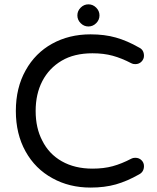

<svg xmlns="http://www.w3.org/2000/svg" viewBox="-20 -850 719 881"><path d="M335 -779.3Q335 -799.8 350.1 -814.9Q365.2 -830.1 385.7 -830.1Q406.2 -830.1 421.4 -814.9Q436.5 -799.8 436.5 -779.3Q436.5 -758.8 421.4 -743.7Q406.2 -728.5 385.7 -728.5Q365.2 -728.5 350.1 -743.7Q335 -758.8 335 -779.3ZM220.7 -32.2Q141.6 -75.2 97.2 -155.3Q52.7 -235.4 52.7 -340.8Q52.7 -447.3 97.7 -527.3Q141.6 -606.4 219.2 -649.4Q296.9 -692.4 395.5 -692.4Q460 -692.4 511.7 -677.7Q563.5 -663.1 618.2 -631.8Q640.6 -621.1 640.6 -593.8Q640.6 -579.1 629.4 -567.4Q618.2 -555.7 600.6 -555.7Q589.8 -555.7 583 -559.6Q538.1 -583 497.1 -594.2Q456.1 -605.5 404.3 -605.5Q320.3 -605.5 262.7 -571.3Q205.1 -537.1 174.3 -478Q143.6 -418.9 143.6 -340.8Q143.6 -262.7 173.8 -205.1Q204.1 -143.6 263.7 -109.9Q323.2 -76.2 404.3 -76.2Q456.1 -76.2 497.1 -87.4Q538.1 -98.6 583 -122.1Q589.8 -126 600.6 -126Q618.2 -126 629.4 -114.7Q640.6 -103.5 640.6 -87.9Q640.6 -61.5 618.2 -49.8Q563.5 -18.6 511.7 -3.9Q460 10.7 395.5 10.7Q297.9 10.7 220.7 -32.2Z"/></svg>

Font: FakePearl
Style: Regular
Weight: 400
Version: Version 1.2